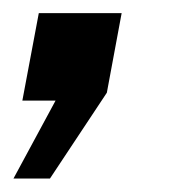

<svg xmlns="http://www.w3.org/2000/svg" viewBox="-50 -153 261 292"><path d="M26 118.5H-29.5L34.5 0H-16L9 -133H135L112.5 -12Z"/></svg>

Font: Cabin
Style: Bold Italic
Weight: 700
Width: 4
Italic angle: -10°
Designer: Pablo Impallari
Foundry: Pablo Impallari. http://www.impallari.com Igino Marini. http://www.ikern.com
Version: Version 3.001